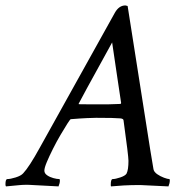

<svg xmlns="http://www.w3.org/2000/svg" viewBox="-43 -666 668 689"><path d="M-21.5 2.9Q-23.4 1 -23.4 -4.9Q-23.4 -23.4 -16.6 -23.4Q-5.9 -23.4 13.2 -29.3Q32.2 -35.2 40 -43.9Q61.5 -66.4 99.6 -135.7L369.1 -620.1Q383.8 -646.5 407.2 -646.5Q409.2 -646.5 415 -644.5L496.1 -128.9L507.8 -58.6Q509.8 -48.8 521 -41Q532.2 -33.2 545.4 -28.3Q558.6 -23.4 564.5 -23.4Q566.4 -23.4 566.4 -18.6Q566.4 -8.8 561.5 2.9Q516.6 1 490.7 -0.5Q464.8 -2 460 -2Q426.8 -2 400.4 -0.5Q374 1 355.5 2.9Q354.5 2 354.5 -2.9Q354.5 -23.4 361.3 -23.4Q371.1 -23.4 388.7 -29.3Q406.2 -35.2 411.1 -43Q418 -56.6 418 -88.9Q418 -106.4 400.4 -233.4Q400.4 -240.2 388.7 -241.2Q376 -242.2 357.4 -242.7Q338.9 -243.2 301.8 -243.2Q292 -243.2 269 -242.2Q246.1 -241.2 210.9 -238.3Q209 -238.3 198.7 -222.2Q188.5 -206.1 174.3 -182.1Q160.2 -158.2 147 -131.8Q133.8 -105.5 125 -84.5Q116.2 -63.5 116.2 -53.7Q116.2 -43.9 126 -37.1Q135.7 -30.3 148.4 -26.9Q161.1 -23.4 169.9 -23.4Q171.9 -23.4 171.9 -17.6Q171.9 -8.8 167 2.9L74.2 -2Q48.8 -3.9 24.9 -1.5Q1 1 -21.5 2.9ZM240.2 -292Q256.8 -292 285.2 -291.5Q313.5 -291 342.3 -291.5Q371.1 -292 387.7 -293Q391.6 -293 391.6 -296.9Q384.8 -343.8 376.5 -397.9Q368.2 -452.1 359.4 -513.7Q239.3 -295.9 239.3 -293.9Q239.3 -292 240.2 -292Z"/></svg>

Font: Crimson Text
Style: Italic
Weight: 400
Italic angle: -11°
Designer: Sebastian Kosch
Foundry: Sebastian Kosch
Version: Version 1.100; ttfautohint (v1.8.4)